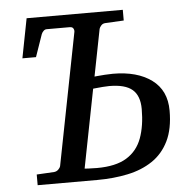

<svg xmlns="http://www.w3.org/2000/svg" viewBox="-50 -721 768 770"><g transform="rotate(-5 334.5 -335.5)"><path d="M70.8 0V-43L141.1 -46.9Q151.4 -47.9 158.4 -54.9Q165.5 -62 167 -67.9L271 -599.1Q272.5 -606 268.8 -613Q265.1 -620.1 253.9 -620.1H161.1Q154.3 -620.1 148.7 -614.7Q143.1 -609.4 140.1 -602.1L108.9 -512.2H54.2L85 -670.9H472.2V-627.9L397.9 -624Q387.2 -623.5 380.9 -616.2Q374.5 -608.9 373 -603L335.9 -414.1Q335.9 -414.1 348.4 -415.3Q360.8 -416.5 378.2 -417.7Q395.5 -418.9 410.2 -418.9Q507.8 -418.9 565.9 -376.2Q624 -333.5 624 -252Q624 -178.7 600.1 -129.9Q576.2 -81.1 533.4 -52.5Q490.7 -23.9 433.6 -12Q376.5 0 310.1 0ZM314 -47.9Q389.6 -47.9 433.1 -74.5Q476.6 -101.1 494.9 -150.6Q513.2 -200.2 513.2 -268.1Q513.2 -321.3 484.4 -346.2Q455.6 -371.1 391.1 -371.1Q380.9 -371.1 365.5 -369.9Q350.1 -368.7 338.1 -367.4Q326.2 -366.2 326.2 -366.2L264.2 -49.8Q264.2 -49.8 279.8 -48.8Q295.4 -47.9 314 -47.9Z"/></g></svg>

Font: Charis
Style: Italic
Weight: 400
Italic angle: -11°
Designer: Walt Agee, Miriam Martin, Annie Olsen, Victor Gaultney, Lorna Priest, Alan Ward, Bob Hallissy, Martin Hosken, Sharon Cor
Foundry: SIL Global
Version: Version 7.000